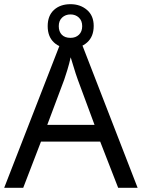

<svg xmlns="http://www.w3.org/2000/svg" viewBox="-20 -898 679 918"><path d="M545 0 459 -221H176L91 0H0L279 -717H360L638 0ZM352 -517Q349 -525 342 -546Q335 -567 328.5 -589.5Q322 -612 318 -624Q311 -593 302 -563.5Q293 -534 287 -517L206 -301H432ZM317 -667Q268 -667 238 -695Q208 -723 208 -773Q208 -823 238 -850.5Q268 -878 317 -878Q364 -878 396 -850.5Q428 -823 428 -774Q428 -723 396.5 -695Q365 -667 317 -667ZM317 -717Q342 -717 357.5 -732Q373 -747 373 -773Q373 -799 357 -814Q341 -829 317 -829Q293 -829 277 -814Q261 -799 261 -773Q261 -747 275.5 -732Q290 -717 317 -717Z"/></svg>

Font: Noto Sans Kharoshthi
Style: Regular
Weight: 400
Designer: Monotype Design Team
Foundry: Monotype Imaging Inc.
Version: Version 2.004; ttfautohint (v1.8.4.7-5d5b)